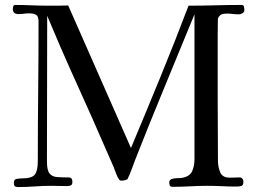

<svg xmlns="http://www.w3.org/2000/svg" viewBox="-20 -755 1040 777"><path d="M969 -715Q969 -706 961.5 -701.5Q954 -697 946 -697Q934 -697 922 -698.5Q910 -700 898 -700Q885 -700 877 -697Q869 -694 862 -681Q862 -681 861.5 -662Q861 -643 861 -614.5Q861 -586 861 -556Q861 -526 861 -504Q861 -482 861 -476V-351Q861 -290 861.5 -228.5Q862 -167 862 -105Q862 -80 871 -58Q880 -36 910 -36Q920 -36 930 -36.5Q940 -37 950 -37Q957 -37 961 -32Q965 -27 965 -20Q965 -5 957 -2.5Q949 0 937 0Q907 0 877.5 -1.5Q848 -3 818 -3Q784 -3 749 -1Q714 1 679 1Q669 1 667 -4.5Q665 -10 665 -17Q665 -27 675 -30.5Q685 -34 697 -34Q709 -34 715 -35Q747 -40 757 -61Q767 -82 767 -111V-697Q707 -550 646 -403Q585 -256 527 -108Q520 -89 512.5 -69Q505 -49 496 -30Q486 -24 471 -24Q466 -24 463 -27Q455 -38 450 -52Q445 -66 440 -79L393 -186Q352 -281 309 -375.5Q266 -470 225 -564L171 -691Q171 -543 170.5 -396Q170 -249 170 -101Q170 -66 180.5 -53Q191 -40 210.5 -38.5Q230 -37 258 -37Q273 -37 273 -19Q273 -8 267 -5Q261 -2 251 -2Q235 -2 219 -2.5Q203 -3 187 -3Q153 -3 120 -0.5Q87 2 53 2Q43 2 39.5 -2Q36 -6 36 -16Q36 -29 47.5 -31Q59 -33 68 -33Q109 -33 121 -48.5Q133 -64 133 -103Q133 -244 134.5 -385.5Q136 -527 136 -668Q136 -689 126 -695Q116 -701 97 -701Q87 -701 76.5 -699.5Q66 -698 55 -698Q32 -698 32 -718Q32 -723 33.5 -729Q35 -735 42 -735Q76 -735 109 -733.5Q142 -732 176 -732Q196 -732 216 -732Q236 -732 256 -733L510 -156Q570 -299 629 -443Q688 -587 743 -732Q797 -732 850.5 -733.5Q904 -735 958 -735Q966 -735 967.5 -727.5Q969 -720 969 -715Z"/></svg>

Font: Kaisei Tokumin
Style: Regular
Weight: 400
Designer: Font-Kai, 金井和夫
Foundry: KAZUO KANAI
Version: Version 5.003